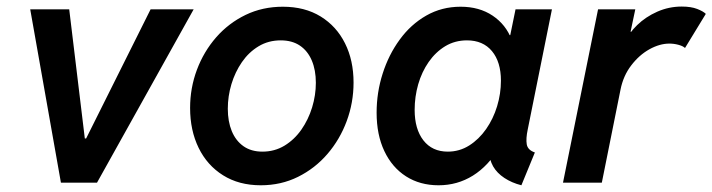

<svg xmlns="http://www.w3.org/2000/svg" viewBox="-20 -549 2141 577"><path d="M163.1 0 70.8 -521H188L234.9 -132.8H238.8L432.6 -521H562L271.5 0Z M763.7 7.8Q698.2 7.8 650.4 -22.2Q602.5 -52.2 576.9 -104.7Q551.3 -157.2 551.3 -224.6Q551.3 -284.7 571.8 -339.4Q592.3 -394 629.6 -436.8Q667 -479.5 718 -504.2Q769 -528.8 830.1 -528.8Q896 -528.8 943.6 -499.5Q991.2 -470.2 1016.8 -418.9Q1042.5 -367.7 1042.5 -300.8Q1042.5 -240.7 1022 -185.3Q1001.5 -129.9 964.1 -86.4Q926.8 -43 875.7 -17.6Q824.7 7.8 763.7 7.8ZM768.6 -93.3Q805.2 -93.3 835 -111.3Q864.7 -129.4 885.7 -159.4Q906.7 -189.5 918 -226.3Q929.2 -263.2 929.2 -300.3Q929.2 -338.4 917 -367.2Q904.8 -396 881.3 -411.9Q857.9 -427.7 823.7 -427.7Q786.6 -427.7 757.1 -409.9Q727.5 -392.1 707 -362.3Q686.5 -332.5 675.5 -296.1Q664.6 -259.8 664.6 -222.2Q664.6 -184.1 676.5 -155Q688.5 -126 711.7 -109.6Q734.9 -93.3 768.6 -93.3Z M1297.9 7.8Q1242.2 7.8 1200.2 -19Q1158.2 -45.9 1135 -95Q1111.8 -144 1111.8 -210.4Q1111.8 -271 1129.9 -327.6Q1147.9 -384.3 1181.2 -429.9Q1214.4 -475.6 1261 -502.2Q1307.6 -528.8 1364.3 -528.8Q1420.4 -528.8 1460.4 -502Q1500.5 -475.1 1517.6 -429.7L1463.9 -443.4H1560.1L1506.3 -408.7L1529.3 -521H1638.7L1565.9 -159.7Q1560.1 -132.3 1563 -115.2Q1565.9 -98.1 1587.4 -90.8L1546.9 7.8Q1518.1 0.5 1495.8 -14.2Q1473.6 -28.8 1461.9 -49.1Q1450.2 -69.3 1453.1 -92.3L1505.9 -67.4H1402.8L1481.4 -106.9Q1447.8 -50.3 1401.1 -21.2Q1354.5 7.8 1297.9 7.8ZM1325.7 -93.3Q1360.8 -93.3 1390.1 -111.8Q1419.4 -130.4 1440.9 -161.1Q1462.4 -191.9 1473.9 -229.7Q1485.4 -267.6 1485.4 -306.6Q1485.4 -362.8 1458.5 -395.3Q1431.6 -427.7 1383.3 -427.7Q1347.2 -427.7 1318.1 -410.2Q1289.1 -392.6 1268.3 -362.8Q1247.6 -333 1236.8 -295.7Q1226.1 -258.3 1226.1 -218.8Q1226.1 -161.1 1252.4 -127.2Q1278.8 -93.3 1325.7 -93.3Z M1671.9 0 1777.3 -521H1889.2L1875 -453.6H1886.7L1857.9 -420.9Q1869.1 -448.7 1894.8 -473.6Q1920.4 -498.5 1955.3 -513.9Q1990.2 -529.3 2028.8 -529.3Q2056.6 -529.3 2075 -522.2Q2093.3 -515.1 2101.1 -507.3L2038.6 -404.8Q2032.7 -410.6 2019 -414.3Q2005.4 -418 1991.7 -418Q1962.4 -418 1931.6 -400.9Q1900.9 -383.8 1877 -352.5Q1853 -321.3 1844.7 -279.3L1788.6 0Z"/></svg>

Font: Reddit Sans SemiBold
Style: Italic
Weight: 600
Italic angle: -11.25°
Designer: Stephen Hutchings
Version: Version 1.013